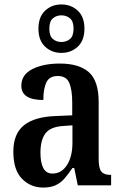

<svg xmlns="http://www.w3.org/2000/svg" viewBox="-20 -834 551 864"><path d="M174 10Q118 10 79 -29.5Q40 -69 40 -152Q40 -232 88 -270.5Q136 -309 234 -312L305 -315V-373Q305 -429 292 -460.5Q279 -492 240 -492Q202 -492 188.5 -463Q175 -434 175 -384Q76 -384 76 -448Q76 -498 125.5 -523Q175 -548 249 -548Q336 -548 380 -509Q424 -470 424 -375V-118Q424 -77 436 -62Q448 -47 477 -47H480V0H330L314 -78H306Q287 -50 270 -30.5Q253 -11 230.5 -0.5Q208 10 174 10ZM216 -53Q257 -53 281.5 -91.5Q306 -130 306 -191V-270L263 -267Q206 -263 184 -233Q162 -203 162 -147Q162 -102 175 -77.5Q188 -53 216 -53ZM256 -596Q213 -596 183 -624Q153 -652 153 -705Q153 -758 183 -786Q213 -814 256 -814Q300 -814 330 -786Q360 -758 360 -705Q360 -652 330 -624Q300 -596 256 -596ZM256 -645Q279 -645 295 -658.5Q311 -672 311 -705Q311 -738 295 -751.5Q279 -765 256 -765Q234 -765 218 -751.5Q202 -738 202 -705Q202 -672 218 -658.5Q234 -645 256 -645Z"/></svg>

Font: Noto Serif Lao Condensed SemiBold
Style: Regular
Weight: 600
Width: 3
Designer: Monotype Design Team
Foundry: Monotype Imaging Inc.
Version: Version 2.003; ttfautohint (v1.8.4.7-5d5b)